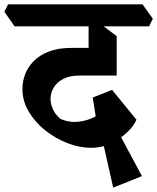

<svg xmlns="http://www.w3.org/2000/svg" viewBox="-67 -659 722 882"><path d="M350 20Q300 20 245.5 -0.5Q191 -21 143.5 -58Q96 -95 66 -144.5Q36 -194 36 -251Q36 -285 48.5 -318Q61 -351 88 -378.5Q115 -406 158 -422.5Q201 -439 263 -439H387L469 -312H298Q252 -312 222.5 -296Q193 -280 179 -255.5Q165 -231 165 -204Q165 -182 176.5 -156.5Q188 -131 212 -112Q253 -95 295 -100Q337 -105 372.5 -124.5Q408 -144 429 -171L477 -14Q446 3 413.5 11.5Q381 20 350 20ZM453 203 390 -76 442 -117 585 150ZM392 -2 359 -211 448 -246 560 -109Q547 -80 519.5 -53.5Q492 -27 463 -12ZM469 -313 340 -354V-581L380 -560L469 -493ZM0 -538 -47 -605 -30 -639H588L635 -573L618 -538Z"/></svg>

Font: Eczar SemiBold
Style: Regular
Weight: 600
Designer: Vaibhav Singh
Foundry: Rosetta Type Foundry
Version: Version 2.000